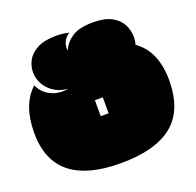

<svg xmlns="http://www.w3.org/2000/svg" viewBox="-153 -1037 1256 1232"><g transform="rotate(-20 475.0 -420.5)"><path d="M467 35Q10 35 10 -337Q10 -529 115 -625Q138 -570 194 -543.5Q250 -517 314 -530Q266 -532 225.5 -555.5Q185 -579 160.5 -618.5Q136 -658 136 -707Q136 -747 156.5 -785.5Q177 -824 225.5 -850Q274 -876 356 -876Q381 -876 402.5 -873Q424 -870 442 -866Q409 -844 398.5 -815Q388 -786 394 -760Q410 -807 460 -841.5Q510 -876 606 -876Q685 -876 732.5 -850.5Q780 -825 801 -784.5Q822 -744 822 -698Q822 -671 815 -647Q879 -601 909.5 -529Q940 -457 940 -361Q940 -156 822 -60.5Q704 35 467 35ZM448 -293H502V-402H448Z"/></g></svg>

Font: Oi
Style: Regular
Weight: 400
Designer: Kostas Bartsokas, Mohamad Dakak
Foundry: Foundry5
Version: Version 4.000